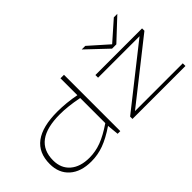

<svg xmlns="http://www.w3.org/2000/svg" viewBox="-71 -1282 1784 1784"><g transform="rotate(-45 821.5 -390.0)"><path d="M715 0 704 -115Q605 -48 525.5 -19Q446 10 361 10Q225 10 147.5 -59Q70 -128 70 -247Q70 -542 465 -542Q520 -542 582.5 -536Q645 -530 704 -518V-740H750V0ZM704 -151V-481Q634 -495 574 -501.5Q514 -508 464 -508Q116 -508 116 -249Q116 -145 185 -86Q254 -27 373 -27Q453 -27 530 -56Q607 -85 704 -151ZM910 0V-31L1500 -497H955V-532H1568V-501L978 -35H1606V0ZM1501 -790 1294 -596H1238L1033 -790H1080L1267 -624L1455 -790Z"/></g></svg>

Font: Georama ExtraExtended ExtraLight
Style: Regular
Weight: 200
Width: 8
Designer: Jean-Baptiste Levee
Foundry: Production Type
Version: Version 1.000